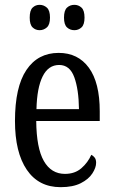

<svg xmlns="http://www.w3.org/2000/svg" viewBox="-20 -765 471 795"><path d="M231 10Q140 10 91 -62Q42 -134 42 -264Q42 -405 89.5 -475.5Q137 -546 223 -546Q303 -546 348 -484.5Q393 -423 393 -304V-264H130Q131 -152 161.5 -98.5Q192 -45 249 -45Q290 -45 317 -68.5Q344 -92 358 -124Q366 -120 372 -112.5Q378 -105 378 -91Q378 -71 362.5 -47Q347 -23 314.5 -6.5Q282 10 231 10ZM307 -313Q306 -395 287.5 -445.5Q269 -496 225 -496Q180 -496 156.5 -448.5Q133 -401 131 -313ZM288 -640Q270 -640 257.5 -651.5Q245 -663 245 -692Q245 -722 257.5 -733.5Q270 -745 288 -745Q305 -745 317.5 -733.5Q330 -722 330 -692Q330 -663 317.5 -651.5Q305 -640 288 -640ZM144 -640Q127 -640 115 -651.5Q103 -663 103 -692Q103 -722 115 -733.5Q127 -745 144 -745Q161 -745 174 -733.5Q187 -722 187 -692Q187 -663 174 -651.5Q161 -640 144 -640Z"/></svg>

Font: Noto Serif Khmer ExtraCondensed
Style: Regular
Weight: 400
Width: 2
Designer: Danh Hong and the Monotype Design Team
Foundry: Monotype Imaging Inc.
Version: Version 2.004